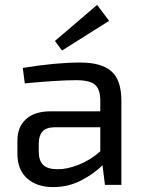

<svg xmlns="http://www.w3.org/2000/svg" viewBox="-20 -754 589 783"><path d="M233 -548 204 -587 376 -734 425 -669ZM81 -414 73 -477Q207 -499 308 -499Q393 -499 434 -463.5Q475 -428 475 -343V0H408L398 -80Q363 -45 310.5 -18Q258 9 197 9Q130 9 90.5 -26.5Q51 -62 51 -127V-180Q51 -237 86.5 -268.5Q122 -300 186 -300H389V-343Q389 -389 368 -408Q347 -427 290 -427Q218 -427 81 -414ZM138 -168V-137Q138 -99 156 -81.5Q174 -64 214 -64Q252 -63 300.5 -82Q349 -101 389 -137V-235H201Q167 -234 152.5 -217Q138 -200 138 -168Z"/></svg>

Font: Exo 2.0
Style: Regular
Weight: 400
Designer: Natanael Gama
Version: Version 1.001;PS 001.001;hotconv 1.0.70;makeotf.lib2.5.58329